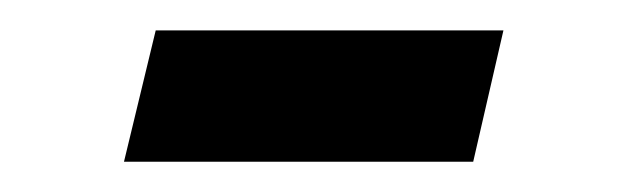

<svg xmlns="http://www.w3.org/2000/svg" viewBox="-20 -525 415 127"><path d="M62 -418 83 -504.9H313L293 -418Z"/></svg>

Font: Linux Libertine O
Style: Regular
Weight: 400
Designer: Philipp H. Poll
Foundry: Philipp H. Poll
Version: Version 5.3.0